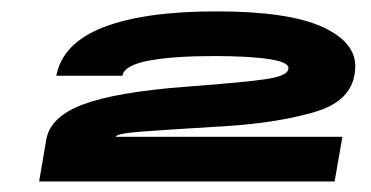

<svg xmlns="http://www.w3.org/2000/svg" viewBox="-20 -702 668 346"><path d="M50.5 -375H583L597 -455.5H188.5Q189.5 -461.5 236.8 -465Q284 -468.5 384 -474.5Q481.5 -480.5 549 -500.8Q616.5 -521 620 -577Q624 -624 562.5 -652.8Q501 -681.5 370 -681.5Q240 -681.5 166.2 -652.8Q92.5 -624 81.5 -565.5H200.5Q204 -584.5 248.5 -592.8Q293 -601 365 -601Q430.5 -601 466.8 -595.2Q503 -589.5 499.5 -577Q497.5 -565.5 461.8 -559.8Q426 -554 312 -545.5Q189.5 -536 130.2 -514Q71 -492 63.5 -451Z"/></svg>

Font: Anybody ExtraExpanded Black
Style: Italic
Weight: 900
Width: 8
Italic angle: -10°
Version: Version 1.113;gftools[0.9.25]